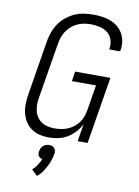

<svg xmlns="http://www.w3.org/2000/svg" viewBox="-104 -811 808 1120"><g transform="rotate(10 300.0 -251.0)"><path d="M225 8Q196 8 169 1.5Q142 -5 120 -20.5Q98 -36 83.5 -59.5Q69 -83 63 -109.5Q57 -136 58 -165Q59 -194 64 -223L117 -548Q122 -575 132 -601.5Q142 -628 159 -652Q176 -676 199 -694Q222 -712 248 -723.5Q274 -735 302 -739Q330 -743 357 -743Q383 -743 409 -739.5Q435 -736 458.5 -727Q482 -718 501 -702.5Q520 -687 532.5 -665.5Q545 -644 549 -618.5Q553 -593 548 -566L547 -559H482L483 -564Q488 -591 479.5 -616.5Q471 -642 451 -657.5Q431 -673 405 -679Q379 -685 352 -685Q332 -685 312 -681.5Q292 -678 273 -669.5Q254 -661 237.5 -646.5Q221 -632 209.5 -614.5Q198 -597 191.5 -577.5Q185 -558 182 -539L128 -213Q124 -192 124 -171.5Q124 -151 128.5 -131.5Q133 -112 144 -96Q155 -80 171 -69.5Q187 -59 207.5 -54.5Q228 -50 248 -50Q267 -50 286.5 -53Q306 -56 324.5 -63.5Q343 -71 360 -84Q377 -97 389 -113.5Q401 -130 408 -149Q415 -168 418 -187L443 -339H300L309 -397H518L453 0H394L411 -105Q399 -79 378.5 -56.5Q358 -34 333 -19Q308 -4 280 2Q252 8 225 8ZM195 241 161 208Q166 204 170 200Q174 196 178 191.5Q182 187 185 182Q188 177 191 172.5Q194 168 198 161.5Q202 155 204 152V149L209 139Q206 138 202.5 137Q199 136 196.5 134Q194 132 191.5 130.5Q189 129 187 126Q185 123 184 120.5Q183 118 182.5 114.5Q182 111 182 107Q182 103 182 101L183 95Q184 91 185 87Q186 83 188 79Q190 75 192.5 71.5Q195 68 198 65Q201 62 204.5 59.5Q208 57 212 55.5Q216 54 221.5 52.5Q227 51 229 51H235Q239 51 243 51.5Q247 52 251 53Q255 54 258 56Q261 58 263.5 60.5Q266 63 268 66.5Q270 70 271.5 73.5Q273 77 273.5 82Q274 87 274 89L273 95Q272 101 271 106.5Q270 112 268.5 117.5Q267 123 265 129Q263 135 261.5 140.5Q260 146 257.5 151.5Q255 157 252.5 162.5Q250 168 247 173Q244 178 241 183.5Q238 189 234.5 195Q231 201 228 205.5Q225 210 220.5 216Q216 222 214 224Z"/></g></svg>

Font: Iosevka Aile Light Oblique
Style: Regular
Weight: 300
Italic angle: -9°
Designer: Belleve Invis
Foundry: Belleve Invis
Version: Version 31.1.0; ttfautohint (v1.8.4)